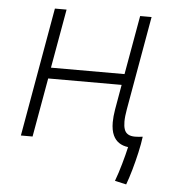

<svg xmlns="http://www.w3.org/2000/svg" viewBox="-50 -564 686 768"><g transform="rotate(5 293.0 -180.0)"><path d="M484.9 158.2 439 147.9Q451.2 115.2 461.9 77.1Q472.7 39.1 479.5 8.8Q436 3.4 419.4 -32.2Q409.7 -52.7 409.7 -85Q409.7 -107.9 414.6 -136.7L432.1 -236.8H137.2L95.2 0H48.3L139.6 -517.6H186.5L144.5 -280.8H439.9L481.9 -517.6H527.8L461.4 -141.6Q456.1 -112.3 456.1 -91.3Q456.1 -72.8 460.4 -60.5Q468.8 -35.2 502.9 -35.2Q517.1 -35.2 534.2 -37.6Q530.8 -9.8 522.7 26.1Q514.6 62 504.6 97.2Q494.6 132.3 484.9 158.2Z"/></g></svg>

Font: CaskaydiaCove NFP ExtraLight
Style: Italic
Weight: 200
Italic angle: -10°
Designer: Aaron Bell
Foundry: Saja Typeworks
Version: Version 2111.001; VTT 6.35;Nerd Fonts 3.1.1